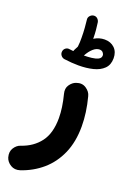

<svg xmlns="http://www.w3.org/2000/svg" viewBox="-191 -790 786 1166"><g transform="rotate(20 201.5 -207.0)"><path d="M94.2 -455.6Q95.7 -469.7 106.9 -478.3Q118.2 -486.8 131.8 -484.4Q145 -482.4 157.7 -481.4Q158.2 -485.4 160.2 -488.8Q167 -502.9 174.3 -516.1Q174.3 -519 174.8 -521Q176.3 -532.2 176.8 -545.2Q177.2 -558.1 177.2 -573.7Q177.2 -605.5 174.8 -637.5Q172.4 -669.4 169.9 -689Q168 -702.6 177.2 -713.4Q186.5 -724.1 198.7 -726.1Q214.4 -728.5 225.1 -718.8Q235.8 -709 237.8 -695.3Q240.7 -675.8 243.2 -649.2Q245.6 -622.6 245.6 -599.6Q245.6 -596.2 245.6 -592.8Q278.3 -612.8 313.5 -612.8Q353 -612.8 377.9 -588.9Q402.8 -564.9 402.8 -523.4Q402.8 -481 377.4 -456.1Q352.1 -431.2 309.8 -420.7Q267.6 -410.2 216.3 -410.2Q173.3 -410.2 123 -417Q109.4 -419.4 100.8 -430.7Q92.3 -441.9 94.2 -455.6ZM305.2 -544.9Q284.7 -544.9 264.4 -527.1Q244.1 -509.3 227.1 -478Q250.5 -478 275.6 -480.7Q300.8 -483.4 317.9 -491.7Q335 -500 335 -517.1Q335 -526.9 327.1 -535.9Q319.3 -544.9 305.2 -544.9ZM239.3 -305.7Q274.9 -318.8 302.5 -300.5Q330.1 -282.2 336.4 -254.9Q362.3 -157.2 362.3 -68.4Q362.3 31.7 329.1 107.2Q295.9 182.6 237.1 233.2Q178.2 283.7 102.1 309.1Q68.8 319.8 42.2 303.7Q15.6 287.6 7.3 260.7Q-2.4 226.1 13.7 200.9Q29.8 175.8 54.2 168Q129.4 142.6 172.1 85.9Q214.8 29.3 214.8 -68.4Q214.8 -134.8 193.4 -217.8Q184.6 -251 200.7 -274.4Q216.8 -297.9 239.3 -305.7Z"/></g></svg>

Font: Mikhak-FD ExtraBold
Style: Regular
Weight: 800
Designer: Amin Abedi
Version: Version 3.2